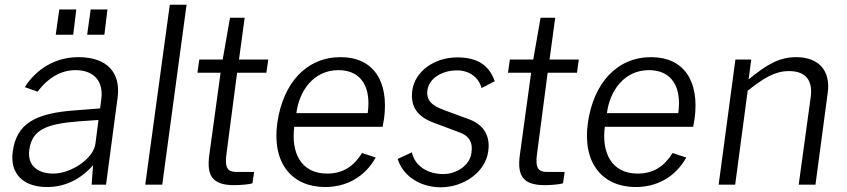

<svg xmlns="http://www.w3.org/2000/svg" viewBox="-20 -782 3586 813"><path d="M179 10C253 10 318 -20 374 -82L368 0H429L478 -369C492 -474 434 -540 312 -540C211 -540 132 -487 85 -413L139 -394C186 -455 240 -485 300 -485C377 -485 419 -438 409 -363L404 -323L302 -315C127 -303 50 -258 34 -140C21 -46 79 10 179 10ZM231 -742 216 -635H290L303 -742ZM364 -742 349 -635H422L435 -742ZM206 -47C137 -47 95 -84 104 -147C115 -232 175 -257 311 -268L397 -274L384 -173C375 -109 280 -47 206 -47Z M667 0 770 -762H699L595 0Z M1116 -530H992L1016 -707H954L923 -530H824L816 -474H914L866 -124C855 -39 878 2 972 2C996 2 1036 -1 1049 -6L1056 -54H981C947 -54 930 -67 939 -131L984 -474H1108Z M1600 -245 1606 -278C1628 -440 1560 -540 1422 -540C1278 -540 1178 -431 1154 -260C1131 -89 1218 10 1357 10C1445 10 1524 -31 1571 -115L1513 -134C1479 -80 1435 -47 1365 -47C1254 -47 1212 -136 1226 -245ZM1235 -303C1246 -393 1305 -485 1413 -485C1514 -485 1552 -407 1537 -303Z M1846 11C1946 11 2035 -55 2047 -139C2058 -208 2027 -257 1958 -280L1860 -316C1814 -333 1783 -354 1790 -401C1798 -452 1853 -484 1916 -484C1965 -484 2007 -456 2019 -409L2075 -438C2052 -503 2005 -539 1916 -539C1817 -539 1737 -478 1726 -400C1714 -316 1764 -280 1828 -258L1927 -221C1965 -207 1984 -180 1976 -133C1969 -83 1915 -45 1857 -45C1788 -45 1736 -81 1724 -137L1664 -109C1684 -41 1755 11 1846 11Z M2431 -530H2307L2331 -707H2269L2238 -530H2139L2131 -474H2229L2181 -124C2170 -39 2193 2 2287 2C2311 2 2351 -1 2364 -6L2371 -54H2296C2262 -54 2245 -67 2254 -131L2299 -474H2423Z M2915 -245 2921 -278C2943 -440 2875 -540 2737 -540C2593 -540 2493 -431 2469 -260C2446 -89 2533 10 2672 10C2760 10 2839 -31 2886 -115L2828 -134C2794 -80 2750 -47 2680 -47C2569 -47 2527 -136 2541 -245ZM2550 -303C2561 -393 2620 -485 2728 -485C2829 -485 2867 -407 2852 -303Z M3093 0 3146 -398C3215 -452 3261 -481 3321 -481C3393 -481 3422 -440 3413 -372L3362 0H3433L3485 -390C3497 -479 3451 -540 3351 -540C3279 -540 3226 -508 3150 -446L3161 -530H3094L3023 0Z"/></svg>

Font: Cheyenne Sans Light
Style: Italic
Weight: 300
Italic angle: -8.13011°
Designer: The Public Sans project authors (U.S. Web Design System), Libre Franklin designed by Pablo Impallari and Rodrigo Fuenzal
Foundry: The Cheyenne Sans Project Authors
Version: Version 2.007